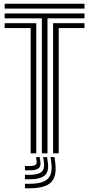

<svg xmlns="http://www.w3.org/2000/svg" viewBox="-20 -820 477 1027"><path d="M204 0V-722H5V-748H432V-722H234V0ZM144 0V-670H5V-696H174V0ZM264 0V-696H432V-670H294V0ZM5 -774V-800H432V-774ZM250.8 20H271.8L275.8 53Q284.5 124.8 252.5 155.9Q220.5 187 137.8 187H113.5V163H137.8Q207.5 163 234.8 137.4Q262 111.8 254.8 53ZM172.8 20H191.8L195.8 43Q200.2 68.8 186.9 79.9Q173.5 91 137.8 91H113.5V68H137.8Q160.5 68 169 62.2Q177.5 56.5 175.8 43ZM210.8 20H231.8L235.8 48Q242.8 96.8 220 117.9Q197.2 139 137.8 139H113.5V115H137.8Q184 115 201.9 99.5Q219.8 84 214.8 48Z"/></svg>

Font: Big Shoulders Inline Text Thin Black
Style: Regular
Weight: 900
Version: Version 2.002